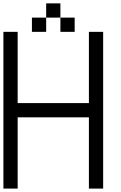

<svg xmlns="http://www.w3.org/2000/svg" viewBox="-20 -1103 707 1123"><path d="M0 0V-916.7H83.3V-500H500V-916.7H583.3V0H500V-416.7H83.3V0ZM250 -1000V-916.7H166.7V-1000ZM250 -1083.3H333.3V-1000H250ZM416.7 -1000V-916.7H333.3V-1000Z"/></svg>

Font: Galmuri11 Regular
Style: Regular
Weight: 400
Designer: Minseo Lee (Quiple)
Version: Version 2.356;hotconv 1.1.0;makeotfexe 2.6.0 DEVELOPMENT